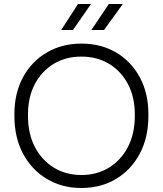

<svg xmlns="http://www.w3.org/2000/svg" viewBox="-20 -929 814 960"><path d="M387 11Q290 11 214 -34.5Q138 -80 95 -161Q52 -242 52 -349V-358Q52 -463 95 -542.5Q138 -622 214 -666.5Q290 -711 387 -711Q485 -711 560.5 -666.5Q636 -622 679 -542.5Q722 -463 722 -358V-349Q722 -242 679 -161Q636 -80 560.5 -34.5Q485 11 387 11ZM387 -54Q465 -54 525 -91Q585 -128 619.5 -194Q654 -260 654 -349V-358Q654 -444 619.5 -509Q585 -574 525 -610Q465 -646 387 -646Q309 -646 249 -610Q189 -574 154.5 -509Q120 -444 120 -358V-349Q120 -260 154.5 -194Q189 -128 249 -91Q309 -54 387 -54ZM286 -779 370 -909H435L345 -779ZM437 -779 524 -909H594L500 -779Z"/></svg>

Font: SUSE Light
Style: Regular
Weight: 300
Designer: Rene Bieder
Foundry: SUSE
Version: Version 1.000